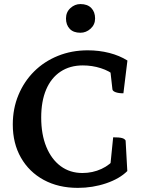

<svg xmlns="http://www.w3.org/2000/svg" viewBox="-20 -899 703 931"><path d="M357.5 12Q263.2 12 192.1 -26.6Q121.1 -65.2 81.6 -134.5Q42 -203.7 42 -295.2Q42 -372.6 69.4 -438.3Q96.7 -504 145.4 -552.5Q194.1 -601 260.7 -628Q327.4 -655 405.3 -655Q460.4 -655 510.1 -642.3Q559.8 -629.5 597.9 -605.5L578.4 -446.6Q554.8 -446.6 540.7 -451.9Q526.6 -457.1 525.2 -465.4L513.9 -565.3L537.6 -531.3Q510.8 -555 468.9 -568.4Q427.1 -581.8 381.4 -581.8Q319.1 -581.8 273.6 -551.7Q228.1 -521.6 203.9 -465Q179.8 -408.4 179.8 -329.3Q179.8 -247.2 204.7 -186.7Q229.6 -126.2 274.5 -93.1Q319.4 -60.1 379.7 -60.1Q429 -60.1 472 -79.9Q515 -99.8 538.4 -133.4L513.6 -83.6L528.7 -233.2Q558.9 -233.2 571.6 -229.6Q584.3 -226.1 589.1 -217.6L597.3 -69.6Q560 -32.3 494.6 -10.1Q429.3 12 357.5 12ZM369.9 -740.2Q335.9 -740.2 318 -759.3Q300 -778.4 300 -809.5Q300 -840.2 321.4 -859.7Q342.7 -879.3 369.9 -879.3Q404.2 -879.3 422.7 -860.1Q441.1 -841 441.1 -809.5Q441.1 -779.8 419.4 -760Q397.8 -740.2 369.9 -740.2Z"/></svg>

Font: Petrona
Style: Regular
Weight: 400
Designer: Ringo R. Seeber
Foundry: Ringo R. Seeber
Version: Version 2.001; ttfautohint (v1.8.3)